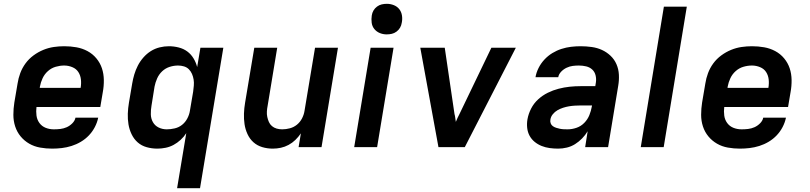

<svg xmlns="http://www.w3.org/2000/svg" viewBox="-20 -770 4240 1005"><path d="M253 8Q221 8 190 2.5Q159 -3 133 -18Q107 -33 88 -56Q69 -79 59.5 -108Q50 -137 50 -169Q50 -201 55 -233L72 -333Q76 -360 86 -387Q96 -414 113.5 -438Q131 -462 155.5 -480Q180 -498 207 -509Q234 -520 261.5 -524Q289 -528 316 -528Q349 -528 380 -522.5Q411 -517 438 -502.5Q465 -488 484.5 -464.5Q504 -441 513.5 -412.5Q523 -384 523.5 -351.5Q524 -319 518 -287L505 -210H171Q168 -187 171 -165Q174 -143 186.5 -126Q199 -109 219 -101Q239 -93 262 -93Q279 -93 296 -95Q313 -97 329 -104Q345 -111 358.5 -124.5Q372 -138 375 -154H494Q489 -129 476.5 -105Q464 -81 445.5 -61.5Q427 -42 403.5 -28Q380 -14 354.5 -6Q329 2 303.5 5Q278 8 253 8ZM188 -310H402Q406 -333 403.5 -354.5Q401 -376 390 -393Q379 -410 358.5 -418.5Q338 -427 316 -427Q294 -427 271.5 -420.5Q249 -414 231 -398Q213 -382 203 -360.5Q193 -339 189 -317Z M907 215 955 -73Q943 -54 925.5 -38Q908 -22 888.5 -11.5Q869 -1 847 3.5Q825 8 804 8Q775 8 748 0.5Q721 -7 701 -24.5Q681 -42 669 -67Q657 -92 652.5 -119Q648 -146 649 -175Q650 -204 655 -233L672 -333Q676 -357 683 -380.5Q690 -404 701.5 -426.5Q713 -449 730.5 -469Q748 -489 769.5 -502.5Q791 -516 815.5 -522Q840 -528 864 -528Q890 -528 915.5 -521.5Q941 -515 960.5 -500.5Q980 -486 993 -464.5Q1006 -443 1012 -419L1029 -520H1149L1027 215ZM853 -93Q873 -93 894.5 -98Q916 -103 933 -116.5Q950 -130 960.5 -150Q971 -170 974 -190L991 -290Q993 -306 994.5 -322Q996 -338 993.5 -353.5Q991 -369 985 -383Q979 -397 968.5 -407.5Q958 -418 943 -422.5Q928 -427 912 -427Q890 -427 868 -420Q846 -413 829 -397Q812 -381 802.5 -359.5Q793 -338 789 -317L773 -217Q769 -194 769.5 -171.5Q770 -149 780.5 -130.5Q791 -112 810.5 -102.5Q830 -93 853 -93Z M1408 8Q1379 8 1352.5 0Q1326 -8 1306.5 -25.5Q1287 -43 1275.5 -68Q1264 -93 1260 -120Q1256 -147 1257 -175.5Q1258 -204 1263 -233L1311 -520H1431L1381 -217Q1378 -202 1377 -187Q1376 -172 1379 -158Q1382 -144 1387.5 -131.5Q1393 -119 1403.5 -110Q1414 -101 1428 -97Q1442 -93 1457 -93Q1477 -93 1497.5 -98.5Q1518 -104 1534.5 -117.5Q1551 -131 1561 -150.5Q1571 -170 1574 -190L1629 -520H1749L1663 0H1543L1555 -72Q1542 -53 1526 -37.5Q1510 -22 1490.5 -11.5Q1471 -1 1450 3.5Q1429 8 1408 8Z M1834 0 1920 -520H2040L1954 0ZM2004 -590Q1985 -590 1968 -597Q1951 -604 1939.5 -618Q1928 -632 1925.5 -651Q1923 -670 1926 -689Q1928 -703 1935 -715Q1942 -727 1953.5 -735.5Q1965 -744 1978 -747Q1991 -750 2005 -750Q2024 -750 2041.5 -743Q2059 -736 2070 -722Q2081 -708 2084 -689Q2087 -670 2083 -651Q2081 -637 2074 -625Q2067 -613 2055.5 -604.5Q2044 -596 2031 -593Q2018 -590 2004 -590Z M2275 0 2180 -520H2308L2359 -173Q2362 -163 2363 -153Q2364 -143 2366 -132Q2370 -143 2375 -153Q2380 -163 2385 -173L2552 -520H2680L2413 0Z M2902 8Q2879 8 2857 5Q2835 2 2815 -6Q2795 -14 2778.5 -27.5Q2762 -41 2752 -59.5Q2742 -78 2739.5 -100.5Q2737 -123 2741 -146Q2746 -174 2760 -201.5Q2774 -229 2797 -250Q2820 -271 2847.5 -284.5Q2875 -298 2904 -305.5Q2933 -313 2961.5 -316Q2990 -319 3019 -319H3096L3099 -338Q3102 -357 3097.5 -375.5Q3093 -394 3080 -406Q3067 -418 3048.5 -422.5Q3030 -427 3010 -427Q2994 -427 2978 -425Q2962 -423 2946 -415.5Q2930 -408 2917.5 -395Q2905 -382 2902 -366H2783Q2787 -390 2799 -414Q2811 -438 2829.5 -458Q2848 -478 2871 -492Q2894 -506 2919 -514Q2944 -522 2969 -525Q2994 -528 3019 -528Q3048 -528 3077 -524Q3106 -520 3131 -508.5Q3156 -497 3176 -478Q3196 -459 3207 -433.5Q3218 -408 3219.5 -379Q3221 -350 3216 -321L3163 0H3043L3056 -83Q3044 -63 3027 -45.5Q3010 -28 2990 -15.5Q2970 -3 2947 2.5Q2924 8 2902 8ZM2951 -93Q2974 -93 2997.5 -101Q3021 -109 3038.5 -127Q3056 -145 3065 -167.5Q3074 -190 3078 -213L3079 -218H3019Q3004 -218 2988.5 -217Q2973 -216 2958 -213.5Q2943 -211 2927.5 -206Q2912 -201 2898 -193Q2884 -185 2873.5 -172Q2863 -159 2861 -144Q2859 -134 2862.5 -124.5Q2866 -115 2874 -109.5Q2882 -104 2891.5 -101Q2901 -98 2910.5 -96Q2920 -94 2930.5 -93.5Q2941 -93 2951 -93Z M3334 0 3455 -735H3575L3454 0Z M3853 8Q3821 8 3790 2.5Q3759 -3 3733 -18Q3707 -33 3688 -56Q3669 -79 3659.5 -108Q3650 -137 3650 -169Q3650 -201 3655 -233L3672 -333Q3676 -360 3686 -387Q3696 -414 3713.5 -438Q3731 -462 3755.5 -480Q3780 -498 3807 -509Q3834 -520 3861.5 -524Q3889 -528 3916 -528Q3949 -528 3980 -522.5Q4011 -517 4038 -502.5Q4065 -488 4084.5 -464.5Q4104 -441 4113.5 -412.5Q4123 -384 4123.5 -351.5Q4124 -319 4118 -287L4105 -210H3771Q3768 -187 3771 -165Q3774 -143 3786.5 -126Q3799 -109 3819 -101Q3839 -93 3862 -93Q3879 -93 3896 -95Q3913 -97 3929 -104Q3945 -111 3958.5 -124.5Q3972 -138 3975 -154H4094Q4089 -129 4076.5 -105Q4064 -81 4045.5 -61.5Q4027 -42 4003.5 -28Q3980 -14 3954.5 -6Q3929 2 3903.5 5Q3878 8 3853 8ZM3788 -310H4002Q4006 -333 4003.5 -354.5Q4001 -376 3990 -393Q3979 -410 3958.5 -418.5Q3938 -427 3916 -427Q3894 -427 3871.5 -420.5Q3849 -414 3831 -398Q3813 -382 3803 -360.5Q3793 -339 3789 -317Z"/></svg>

Font: Iosevka Aile Oblique
Style: Bold
Weight: 700
Italic angle: -9°
Designer: Belleve Invis
Foundry: Belleve Invis
Version: Version 31.1.0; ttfautohint (v1.8.4)